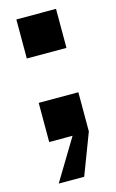

<svg xmlns="http://www.w3.org/2000/svg" viewBox="-106 -537 449 746"><g transform="rotate(-15 119.0 -164.0)"><path d="M40 -493H199.5V-336H40ZM40 -157.5H199.5V0L136.5 165.5H34L134 0H40Z"/></g></svg>

Font: Overused Grotesk
Style: Bold
Weight: 710
Version: Version 0.004